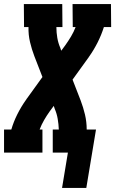

<svg xmlns="http://www.w3.org/2000/svg" viewBox="-30 -755 570 950"><path d="M277 175 306 0H231V-114H261Q260 -141 255.5 -167Q251 -193 241 -216L236 -231L216 -204Q201 -183 188 -160.5Q175 -138 166 -114H180V0H-10V-114H26Q37 -152 55.5 -189Q74 -226 98 -260L99 -261Q100 -263 101.5 -265.5Q103 -268 105 -270L180 -374L140 -477Q127 -511 118.5 -547Q110 -583 111 -621H89L88 -735H278L279 -621H249Q249 -594 253.5 -568Q258 -542 268 -519L273 -504L293 -531Q308 -552 321.5 -574.5Q335 -597 344 -621H330L329 -735H519L520 -621H484Q472 -583 453.5 -546Q435 -509 411 -475L410 -474Q409 -472 407.5 -469.5Q406 -467 404 -465L329 -361L369 -258Q382 -224 390.5 -188Q399 -152 399 -114H445L397 175Z"/></svg>

Font: Iosevka Curly Slab Heavy
Style: Italic
Weight: 900
Italic angle: -9°
Monospace: yes
Designer: Belleve Invis
Foundry: Belleve Invis
Version: Version 22.1.2; ttfautohint (v1.8.4)